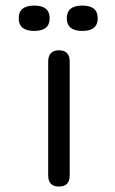

<svg xmlns="http://www.w3.org/2000/svg" viewBox="-20 -686 424 706"><path d="M236.3 -41Q236.3 0 196.8 0Q157.2 0 157.2 -41V-460Q157.7 -501 196.8 -501Q236.3 -501 236.3 -460ZM106 -572.3Q48.8 -572.3 48.8 -618.7Q48.8 -665.5 106 -665.5Q162.6 -665.5 162.6 -618.7Q162.6 -572.3 106 -572.3ZM282.7 -572.3Q225.6 -572.3 225.6 -618.7Q225.6 -665.5 282.7 -665.5Q339.4 -665.5 339.4 -618.7Q339.4 -572.3 282.7 -572.3Z"/></svg>

Font: inglobal
Style: Regular
Weight: 400
Designer: Andrey Kochetov, Denis Davydov, Evgeny Yurtaev
Foundry: inglobal
Version: Version 1.00 September 25, 2014, initial release